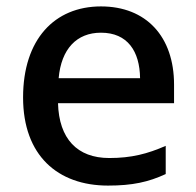

<svg xmlns="http://www.w3.org/2000/svg" viewBox="-20 -569 612 599"><path d="M295 -549C150 -549 52 -446 52 -265C52 -84 160 10 317 10C393 10 443 -1 497 -26V-114C440 -89 390 -76 321 -76C221 -76 164 -136 161 -247H523V-305C523 -455 436 -549 295 -549ZM295 -467C378 -467 416 -409 417 -325H163C171 -416 219 -467 295 -467Z"/></svg>

Font: Noto Sans Gunjala Gondi Medium
Style: Regular
Weight: 500
Designer: Ek Type
Foundry: Ek Type
Version: Version 1.004